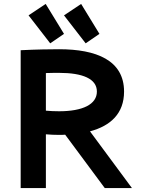

<svg xmlns="http://www.w3.org/2000/svg" viewBox="-20 -955 730 975"><path d="M85 -700V0H213V-273C235 -271 257 -270 280 -270C291 -270 301 -270 311 -271L512 0H650L437 -288C542 -316 610 -379 610 -490C610 -649 469 -705 280 -705C239 -705 164 -704 85 -700ZM125 -877 235 -735 305 -783 212 -935ZM213 -393V-584C240 -585 263 -585 280 -585C400 -585 472 -555 472 -490C472 -425 400 -390 280 -390C257 -390 235 -391 213 -393ZM305 -877 415 -735 485 -783 392 -935Z"/></svg>

Font: KT Kiyosuna Sans Bold
Style: Regular
Weight: 700
Designer: [Zen Kaku Gothic] Yoshimichi Ohira
Version: Version 1.010;Glyphs 3.1.2 (3151)